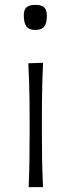

<svg xmlns="http://www.w3.org/2000/svg" viewBox="-20 -768 292 788"><path d="M97.7 0H156.7Q153.8 -57.1 152.8 -110.1Q151.9 -163.1 151.9 -226.1V-277.3Q151.9 -320.8 152.3 -359.4Q152.8 -397.9 153.8 -434.8Q154.8 -471.7 156.7 -510.3L96.2 -508.3Q98.1 -470.2 99.4 -433.6Q100.6 -397 101.1 -358.9Q101.6 -320.8 101.6 -277.3V-226.1Q101.6 -163.1 100.8 -110.1Q100.1 -57.1 97.7 0ZM124.5 -645Q150.4 -645 161.4 -658.9Q172.4 -672.9 172.4 -702.1Q172.4 -727.1 161.6 -737.5Q150.9 -748 126 -748Q100.6 -748 89.1 -738.3Q77.6 -728.5 77.6 -705.6Q77.6 -673.8 88.6 -659.4Q99.6 -645 124.5 -645Z"/></svg>

Font: Pinar VF
Style: Regular
Weight: 300
Designer: Amin Abedi
Version: Version 2.000